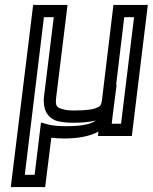

<svg xmlns="http://www.w3.org/2000/svg" viewBox="-20 -529 622 782"><path d="M520 0 579 -484 582 -509H557H467H442L439 -484L395 -119C392 -101 389 -96 376 -91C360 -83 330 -79 282 -79C260 -79 245 -81 233 -85C209 -92 205 -99 209 -134L252 -484L255 -509H230H140H115L112 -484L27 208L24 233H49H139H164L167 208L189 32C205 34 223 35 242 35C298 35 346 26 381 7L379 25H404H492H517L520 0ZM370 -38C348 -22 310 -15 248 -15C220 -15 197 -17 176 -22L147 -30L143 2L121 183H81L159 -459H199L159 -134C154 -86 171 -49 213 -36C229 -32 251 -29 276 -29C313 -29 346 -32 370 -38ZM473 -25H435L439 -59L455 -184H453L486 -459H526L473 -25Z"/></svg>

Font: Gamestation Text Outline
Style: Italic
Weight: 400
Designer: Jonas Hecksher
Foundry: Jonas Hecksher, Playtypeª, e-types AS
Version: Version 1.003